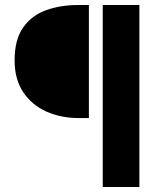

<svg xmlns="http://www.w3.org/2000/svg" viewBox="-20 -672 676 772"><path d="M393.1 80V-651.8H540.4V80ZM296.6 -197.3Q225.9 -197.3 167.4 -223Q108.9 -248.8 73.8 -300.8Q38.7 -352.8 38.7 -429.3Q38.7 -513.2 73.5 -562Q108.2 -610.8 166 -631.3Q223.8 -651.8 293.4 -651.8H337.4V-197.3Z"/></svg>

Font: Source Sans 3 Variable
Style: Regular
Weight: 200
Designer: Paul D. Hunt
Foundry: Adobe Systems Incorporated
Version: Version 3.026